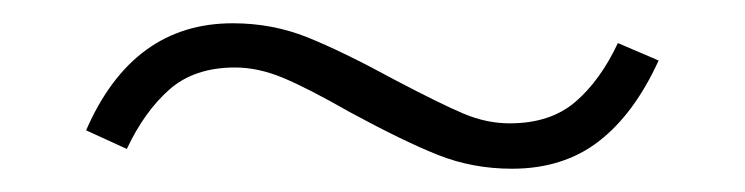

<svg xmlns="http://www.w3.org/2000/svg" viewBox="-20 -368 640 165"><path d="M420 -223Q386 -223 356 -235Q326 -247 280 -272Q245 -292 223.5 -301Q202 -310 182 -310Q147 -310 125.5 -291Q104 -272 89 -240L54 -256Q94 -348 180 -348Q214 -348 244 -336Q274 -324 320 -299Q358 -279 378 -270.5Q398 -262 418 -262Q453 -262 474.5 -280.5Q496 -299 511 -331L546 -316Q525 -270 494.5 -246.5Q464 -223 420 -223Z"/></svg>

Font: MuliDisplayVN ExtraLight
Style: Regular
Weight: 200
Designer: Vernon Adams
Foundry: Vernon Adams
Version: Version 2.100